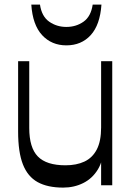

<svg xmlns="http://www.w3.org/2000/svg" viewBox="-20 -822 584 852"><path d="M260.3 10.5Q191.1 10.5 147 -13.9Q102.8 -38.4 81.6 -92.7Q60.4 -147 60.4 -237.8V-550.5H109.8V-254.1Q109.8 -166.8 147.9 -127.7Q186.1 -88.5 270.5 -88.5Q319.6 -88.5 354.9 -105.1Q390.3 -121.8 409.5 -158.7Q428.7 -195.7 428.7 -256.2L439.3 -172.8Q439.3 -111.6 414.8 -70.9Q390.3 -30.2 349.8 -9.9Q309.3 10.5 260.3 10.5ZM428.7 0V-550.5H478.1V0ZM274.4 -620.7Q209 -620.7 166.9 -666.1Q124.9 -711.4 118.9 -801.6H157.4Q165.1 -749 198.4 -725.8Q231.8 -702.5 274.4 -702.5Q317.7 -702.5 350.7 -725.8Q383.6 -749 391.3 -801.6H430.2Q423.9 -711.4 382.5 -666.1Q341.1 -620.7 274.4 -620.7Z"/></svg>

Font: Savate ExtraLight
Style: Regular
Weight: 200
Designer: Max Esnée
Foundry: Plomb Type
Version: Version 2.000